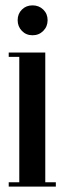

<svg xmlns="http://www.w3.org/2000/svg" viewBox="-20 -689 235 709"><path d="M51.2 -495H147.2V0H51.2ZM147.2 0V-16H186.2V0ZM12.2 0V-16H51.2V0ZM12.2 -479V-495H51.2V-479ZM45.2 -614.5Q45.2 -638 60.9 -653.6Q76.5 -669.2 100.1 -669.2Q123.8 -669.2 139.8 -653.6Q155.8 -638 155.8 -614.5Q155.8 -591.1 139.8 -574.9Q123.8 -558.8 100.1 -558.8Q76.5 -558.8 60.9 -574.9Q45.2 -591.1 45.2 -614.5Z"/></svg>

Font: Emberly Black
Style: Regular
Weight: 900
Designer: Rajesh Rajput
Foundry: Rajesh Rajput
Version: Version 1.000